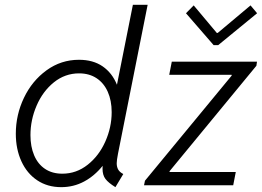

<svg xmlns="http://www.w3.org/2000/svg" viewBox="-20 -772 1091 800"><path d="M407.2 -69.3Q407.2 -77.1 407.7 -81.1Q374 -39.1 330.3 -15.6Q286.6 7.8 234.9 7.8Q177.7 7.8 135 -20.8Q92.3 -49.3 69.1 -100.1Q45.9 -150.9 45.9 -214.8Q45.9 -293.5 79.8 -364.5Q113.8 -435.5 174.1 -479.2Q234.4 -522.9 309.1 -522.9Q367.7 -522.9 407.5 -495.6Q447.3 -468.3 467.3 -418.9L533.7 -752H595.2L471.7 -131.8Q466.3 -104 466.3 -91.8Q466.3 -76.7 472.4 -65.7Q478.5 -54.7 493.7 -46.9L460.9 7.8Q431.6 -10.3 419.4 -26.4Q407.2 -42.5 407.2 -69.3ZM445.3 -304.7Q445.3 -353 429 -389.6Q412.6 -426.3 382.1 -446.3Q351.6 -466.3 309.6 -466.3Q251 -466.3 204.6 -429Q158.2 -391.6 132.6 -332Q106.9 -272.5 106.9 -209Q106.9 -161.1 122.3 -124.8Q137.7 -88.4 167.5 -68.4Q197.3 -48.3 239.7 -48.3Q298.3 -48.3 345.5 -85.7Q392.6 -123 418.9 -182.4Q445.3 -241.7 445.3 -304.7ZM584 -19 945.3 -457V-460.4H685.1L695.8 -515.1H1050.8L1048.3 -498L686.5 -58.6V-55.2H962.4L951.7 0H580.1ZM754.9 -716.8 787.1 -749.5 883.3 -634.8H887.2L1023.9 -749.5L1051.3 -716.8L889.2 -584H870.1Z"/></svg>

Font: Reddit Sans Fudge Light Italic
Style: Regular
Weight: 300
Italic angle: -11.25°
Designer: Stephen Hutchings
Version: Version 1.013